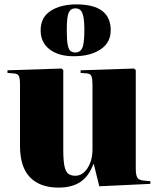

<svg xmlns="http://www.w3.org/2000/svg" viewBox="-20 -840 723 874"><path d="M246 14Q162 14 116.5 -33Q71 -80 71 -177V-458Q71 -486 65 -495.5Q59 -505 41 -506L14 -508V-520L260 -528L268 -521V-159Q268 -109 273.5 -83.5Q279 -58 291 -49Q303 -40 323 -40Q356 -40 378.5 -75Q401 -110 401 -159V-457Q401 -480 396.5 -492.5Q392 -505 374 -506L347 -508V-520L590 -528L598 -521V-73Q598 -45 604.5 -32.5Q611 -20 634 -18L665 -15L664 -3L432 8L407 -93H405Q384 -37 345.5 -11.5Q307 14 246 14ZM316 -584Q246 -584 205.5 -615.5Q165 -647 165 -702Q165 -761 210.5 -790.5Q256 -820 328 -820Q484 -820 484 -702Q484 -646 437.5 -615Q391 -584 316 -584ZM324 -601Q344 -601 354 -620.5Q364 -640 364 -703Q364 -745 359 -766.5Q354 -788 345 -795Q336 -802 323 -802Q302 -802 293 -783Q284 -764 284 -703Q284 -659 288 -637Q292 -615 301 -608Q310 -601 324 -601Z"/></svg>

Font: Literata 72pt ExtraBold
Style: Regular
Weight: 800
Designer: Latin by Veronika Burian and Jose Scaglione. Greek by Irene Vlachou. Cyrillic by Vera Evstafieva.
Foundry: TypeTogether
Version: Version 3.002